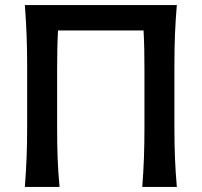

<svg xmlns="http://www.w3.org/2000/svg" viewBox="-20 -733 791 753"><path d="M77.5 0Q82 -58.5 84.2 -113.2Q86.5 -168 86.5 -234.5V-474.5Q86.5 -542.5 84.2 -598Q82 -653.5 77.5 -713H673.5Q668.5 -653.5 666.2 -597.8Q664 -542 664 -474.5V-234.5Q664 -168 666.2 -113.2Q668.5 -58.5 673.5 0H538Q542.5 -58.5 544.5 -113.2Q546.5 -168 546.5 -234.5V-457Q546.5 -500.5 545.8 -538.8Q545 -577 543 -613.5H207.5Q205.5 -577 204.8 -538.8Q204 -500.5 204 -457V-234.5Q204 -168 206 -113.2Q208 -58.5 213.5 0Z"/></svg>

Font: Commissioner Flair Medium
Style: Regular
Weight: 500
Designer: Kostas Bartsokas
Foundry: Kostas Bartsokas
Version: Version 1.000; ttfautohint (v1.8.3)